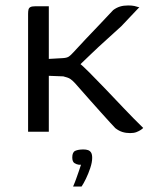

<svg xmlns="http://www.w3.org/2000/svg" viewBox="-20 -483 563 704"><path d="M457 5Q442 5 429 1Q416 -3 403 -13Q397 -19 382.5 -35Q368 -51 349.5 -71.5Q331 -92 312 -113.5Q293 -135 278 -152Q263 -169 256 -177Q245 -189 237 -194Q229 -199 212 -203L159 -205V0H83V-432Q83 -442 84.5 -448Q86 -454 91.5 -457Q97 -460 109 -460Q122 -460 134.5 -460Q147 -460 159 -460Q159 -446 159 -419.5Q159 -393 159 -363.5Q159 -334 159 -307.5Q159 -281 159 -267L212 -270Q226 -271 233 -276Q240 -281 249 -291Q271 -315 295.5 -341Q320 -367 346 -394Q372 -421 395 -446Q407 -455 420 -459Q433 -463 450 -463Q464 -463 473 -461Q482 -459 491 -456Q489 -455 477.5 -442.5Q466 -430 451 -414.5Q436 -399 425 -387Q399 -363 370 -337Q341 -311 314.5 -285.5Q288 -260 265 -238L268 -254Q282 -243 307.5 -217.5Q333 -192 366 -157.5Q399 -123 435 -85Q471 -47 505 -14Q503 -11 496 -6.5Q489 -2 480 1.5Q471 5 457 5ZM248 201Q255 185 260 170.5Q265 156 269.5 143.5Q274 131 277 121Q275 121 273 121Q271 121 269 121Q261 120 253 115Q245 110 245 94Q245 75 256 70Q267 65 286 65Q296 65 303 67.5Q310 70 314 76.5Q318 83 318 96Q318 112 311 133Q304 154 295 172.5Q286 191 279 201Z"/></svg>

Font: Genos Thin
Style: Regular
Weight: 400
Version: Version 1.010